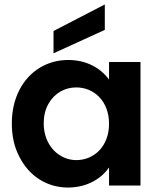

<svg xmlns="http://www.w3.org/2000/svg" viewBox="-20 -832 718 861"><path d="M33 -279C33 -222 44 -172 67 -129C111 -41 192 9 285 9C368 9 433 -29 469 -81V0H610V-554H469V-475C432 -526 369 -563 286 -563C239 -563 196 -551 158 -528C81 -481 33 -391 33 -279ZM197 -366C224 -414 270 -440 322 -440C401 -440 469 -379 469 -277C469 -175 401 -114 322 -114C246 -114 176 -178 176 -279C176 -312 183 -341 197 -366ZM220 -693V-593L450 -698V-812Z"/></svg>

Font: Poppins SemiBold
Style: Regular
Weight: 600
Designer: Ninad Kale (Devanagari), Jonny Pinhorn (Latin)
Foundry: Indian Type Foundry
Version: 4.004